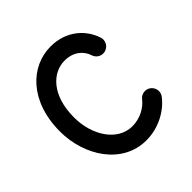

<svg xmlns="http://www.w3.org/2000/svg" viewBox="-174 -789 943 943"><g transform="rotate(-45 297.0 -317.5)"><path d="M445.8 -145.5C420.4 -112.3 373 -85.4 318.8 -85.4C217.3 -85.4 146.5 -193.4 146.5 -318.4C146.5 -475.6 229.5 -549.3 311 -549.3C373.5 -549.3 411.1 -513.7 423.8 -473.6C430.2 -453.6 448.2 -439.5 470.2 -439.5C497.1 -439.5 519 -461.4 519 -488.3C519 -493.7 518.1 -498.5 516.6 -502.9C493.2 -576.7 423.8 -647 311 -647C176.3 -647 48.8 -532.2 48.8 -318.4C48.8 -149.4 152.8 12.2 318.8 12.2C406.2 12.2 481.9 -32.2 522.9 -85.9C529.3 -94.2 533.2 -104.5 533.2 -115.7C533.2 -142.6 511.2 -164.6 484.4 -164.6C468.8 -164.6 454.6 -157.2 445.8 -145.5Z"/></g></svg>

Font: Velvelyne Book
Style: Bold
Weight: 700
Designer: Manon Van der Borght et Mariel Nils
Foundry: Velvetyne
Version: Version 1.070;Glyphs 3.3.1 (3343)